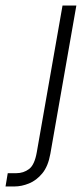

<svg xmlns="http://www.w3.org/2000/svg" viewBox="-83 -520 296 694"><path d="M-55 106H-24Q2 106 22 91Q42 76 50 30L143 -500H193L99 36Q91 81 70 106.5Q49 132 22 143Q-5 154 -31 154H-63Z"/></svg>

Font: Overused Grotesk Light
Style: Italic
Weight: 300
Italic angle: -10°
Version: Version 0.003